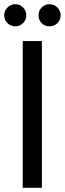

<svg xmlns="http://www.w3.org/2000/svg" viewBox="-31 -892 308 912"><path d="M168 -697V0H77V-697ZM42 -767Q20 -767 4.5 -782Q-11 -797 -11 -819Q-11 -841 4.5 -856.5Q20 -872 42 -872Q63 -872 78.5 -856.5Q94 -841 94 -819Q94 -797 78.5 -782Q63 -767 42 -767ZM204 -767Q182 -767 167 -782Q152 -797 152 -819Q152 -841 167 -856.5Q182 -872 204 -872Q226 -872 241.5 -856.5Q257 -841 257 -819Q257 -797 241.5 -782Q226 -767 204 -767Z"/></svg>

Font: MSTAGE
Style: Regular
Weight: 400
Designer: Ninad Kale (Devanagari), Jonny Pinhorn (Latin)
Foundry: Indian Type Foundry
Version: 4.004